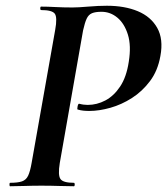

<svg xmlns="http://www.w3.org/2000/svg" viewBox="-20 -648 582 668"><path d="M15 0Q13 0 13 -6Q13 -12 15 -12Q42 -12 56.5 -17Q71 -22 78 -37Q85 -52 90 -81L172 -544Q180 -588 170.5 -600.5Q161 -613 123 -613Q120 -613 120 -619Q120 -625 123 -625Q145 -625 172.5 -623.5Q200 -622 232 -622Q252 -622 287 -625Q322 -628 352 -628Q414 -628 459.5 -609Q505 -590 527 -551Q549 -512 538 -453Q529 -402 502 -366Q475 -330 439 -307Q403 -284 364 -273Q325 -262 291 -262Q280 -262 270 -263Q260 -264 250 -267Q248 -268 250 -278Q252 -288 256 -287Q263 -285 270.5 -284Q278 -283 285 -283Q317 -283 346.5 -298.5Q376 -314 398 -347Q420 -380 428 -433Q437 -489 425 -527.5Q413 -566 388.5 -586.5Q364 -607 333 -607Q312 -607 300 -602Q288 -597 281.5 -583Q275 -569 269 -542L188 -81Q181 -38 190.5 -25Q200 -12 237 -12Q240 -12 240 -6Q240 0 237 0Q215 0 186 -1Q157 -2 124 -2Q93 -2 65 -1Q37 0 15 0Z"/></svg>

Font: Cormorant Infant Light
Style: Bold Italic
Weight: 700
Italic angle: -10°
Version: Version 4.001